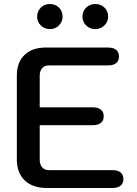

<svg xmlns="http://www.w3.org/2000/svg" viewBox="-20 -937 684 957"><path d="M64 -142V-561Q64 -626 102 -663Q140 -700 208 -700H519Q545 -700 559 -688.5Q573 -677 573 -655Q573 -634 559 -622.5Q545 -611 519 -611H224Q202 -611 190 -597Q178 -583 178 -559V-402H443Q469 -402 483 -390.5Q497 -379 497 -357Q497 -336 483 -324.5Q469 -313 443 -313H178V-141Q178 -117 190 -103Q202 -89 224 -89H541Q567 -89 581 -77.5Q595 -66 595 -44Q595 -23 581 -11.5Q567 0 541 0H214Q143 0 103.5 -37.5Q64 -75 64 -142ZM165 -854Q165 -880 183 -898.5Q201 -917 229 -917Q256 -917 274 -899Q292 -881 292 -854Q292 -829 274 -810.5Q256 -792 229 -792Q202 -792 183.5 -810Q165 -828 165 -854ZM391 -854Q391 -880 409 -898.5Q427 -917 455 -917Q483 -917 501 -899Q519 -881 519 -854Q519 -829 500.5 -810.5Q482 -792 455 -792Q428 -792 409.5 -810Q391 -828 391 -854Z"/></svg>

Font: Kodchasan SemiBold
Style: Regular
Weight: 600
Version: Version 1.000; ttfautohint (v1.6)